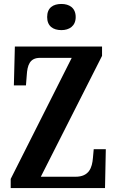

<svg xmlns="http://www.w3.org/2000/svg" viewBox="-20 -949 590 969"><path d="M290 -797C329 -797 362 -817 362 -863C362 -910 329 -929 290 -929C248 -929 218 -910 218 -863C218 -817 248 -797 290 -797ZM34 0H510L514 -196H453L449 -152C445 -103 430 -57 361 -57H186L495 -667V-714H55L50 -518H111L115 -569C118 -620 130 -657 182 -657H342L34 -46Z"/></svg>

Font: Noto Serif Bengali ExtraCondensed
Style: Regular
Weight: 400
Width: 2
Designer: Juan Bruce, Universal Thirst, Indian Type Foundry and the Monotype Design Team.
Foundry: Monotype Imaging Inc.
Version: Version 2.003